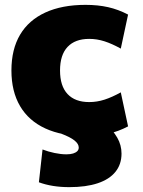

<svg xmlns="http://www.w3.org/2000/svg" viewBox="-20 -550 590 790"><path d="M332 10Q235 10 166.5 -21.5Q98 -53 62.5 -113.5Q27 -174 27 -260Q27 -347 62.5 -407Q98 -467 166.5 -498.5Q235 -530 332 -530Q383 -530 425 -520.5Q467 -511 507 -490L477 -350Q441 -370 410 -380Q379 -390 347 -390Q289 -390 258 -357Q227 -324 227 -260Q227 -196 258 -163Q289 -130 347 -130Q379 -130 410 -140Q441 -150 477 -170L507 -30Q467 -9 425 0.5Q383 10 332 10ZM265 220Q194 220 140 200L155 65Q178 74 204.5 79.5Q231 85 253 85Q270 85 281 81.5Q292 78 298 72Q304 66 304 57Q304 42 286.5 28Q269 14 232 0L407 -50Q445 -14 462.5 16.5Q480 47 480 82Q480 126 455 157Q430 188 382 204Q334 220 265 220Z"/></svg>

Font: M PLUS 1 Black
Style: Regular
Weight: 900
Designer: Coji Morishita
Foundry: UNDERFOREST DESIGN
Version: Version 1.001